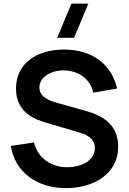

<svg xmlns="http://www.w3.org/2000/svg" viewBox="-20 -1002 698 1038"><path d="M336.5 15C484.5 15 619 -60 619 -209.5C619 -352.5 496 -388.5 426 -407.5L297 -443.5C248.5 -456.5 193 -476 193 -529.5C193 -585.5 256 -623 328 -621.5C402 -619.5 468.5 -577 484 -501L613.5 -523.5C581.5 -657 477.5 -732.5 329.5 -734C183 -735 66.5 -662.5 66.5 -523.5C66.5 -396.5 163 -358 227 -339.5L413 -284.5C467.5 -268 493 -241.5 493 -201.5C493 -135 421 -98 344 -98C257 -98 184.5 -146.5 163.5 -232L38.5 -213C61 -71.5 179 15 336.5 15ZM289 -797.5H380.5L457.5 -982.5H366Z"/></svg>

Font: Manrope
Style: Bold
Weight: 700
Designer: Mikhail Sharanda
Foundry: Mikhail Sharanda
Version: Version 4.505;FEAKit 1.0